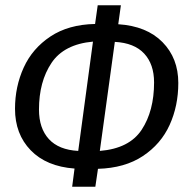

<svg xmlns="http://www.w3.org/2000/svg" viewBox="-20 -709 711 729"><path d="M352 -68 342 0H254L263 -69Q156 -77 96.5 -138.5Q37 -200 37 -296Q37 -380 70 -452.5Q103 -525 171.5 -570.5Q240 -616 341 -618L351 -689H439L429 -617Q537 -610 597 -549Q657 -488 657 -394Q657 -307 624 -234.5Q591 -162 522.5 -116.5Q454 -71 352 -68ZM277 -136 333 -551Q223 -541 175.5 -470Q128 -399 128 -293Q128 -222 165.5 -181Q203 -140 277 -136ZM565 -396Q565 -465 527.5 -505.5Q490 -546 416 -550L359 -136Q471 -145 518 -216.5Q565 -288 565 -396Z"/></svg>

Font: Fira Sans Extra Condensed
Style: Italic
Weight: 400
Width: 3
Italic angle: -8°
Designer: Carrois Corporate & Edenspiekermann AG
Foundry: Carrois Corporate GbR & Edenspiekermann AG
Version: Version 4.203